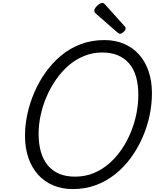

<svg xmlns="http://www.w3.org/2000/svg" viewBox="-20 -1274 1059 1313"><path d="M478 19Q404 19 343.5 -6.5Q283 -32 240 -80Q197 -128 174 -195Q151 -262 151 -346Q151 -418 167 -493Q183 -568 214.5 -641.5Q246 -715 292 -779.5Q338 -844 398 -894Q458 -944 532.5 -972Q607 -1000 694 -1000Q768 -1000 828 -974.5Q888 -949 930.5 -901.5Q973 -854 996 -787Q1019 -720 1019 -637Q1019 -560 1002.5 -482.5Q986 -405 953.5 -331.5Q921 -258 874.5 -194.5Q828 -131 768 -83Q708 -35 635.5 -8Q563 19 478 19ZM493 -66Q561 -66 619 -89.5Q677 -113 725.5 -155Q774 -197 811.5 -252Q849 -307 874.5 -369.5Q900 -432 913 -497Q926 -562 926 -624Q926 -694 910.5 -748.5Q895 -803 863 -840Q831 -877 785.5 -896Q740 -915 679 -915Q613 -915 554.5 -891Q496 -867 448 -825Q400 -783 362 -728Q324 -673 297.5 -610.5Q271 -548 257.5 -484Q244 -420 244 -360Q244 -289 260 -234.5Q276 -180 307.5 -142.5Q339 -105 385 -85.5Q431 -66 493 -66ZM801 -1043Q797 -1043 792 -1046Q787 -1049 782 -1053L640 -1177Q630 -1185 627.5 -1190Q625 -1195 625 -1202Q625 -1212 634.5 -1224Q644 -1236 657 -1245Q670 -1254 679 -1254Q686 -1254 690 -1251Q694 -1248 699 -1243L830 -1097Q837 -1090 838 -1086.5Q839 -1083 839 -1079Q839 -1069 825.5 -1056Q812 -1043 801 -1043Z"/></svg>

Font: Playwrite SK
Style: Regular
Weight: 400
Designer: Veronika Burian, José Scaglione
Foundry: TypeTogether
Version: Version 1.002